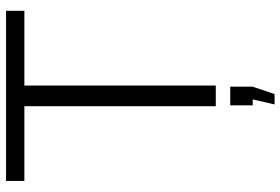

<svg xmlns="http://www.w3.org/2000/svg" viewBox="-170 -580 949 650"><g transform="rotate(-90 305.0 -255.5)"><path d="M276 199 293 125H273V49H336V125L311 199ZM593 -648H340V0H270V-648H17V-710H593Z"/></g></svg>

Font: IngvarSans
Style: Regular
Weight: 400
Version: Version 1.000